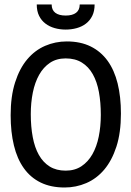

<svg xmlns="http://www.w3.org/2000/svg" viewBox="-20 -833 590 862"><path d="M522.9 -323.2C522.9 -373.4 518 -418.5 508.1 -458.5C498.1 -498.5 483.1 -532.5 462.9 -560.3C442.7 -588.1 417.4 -609.5 387 -624.5C356.5 -639.5 320.8 -647 279.8 -647C245.6 -647 213.2 -640.4 182.6 -627.2C152 -614 125.2 -593.8 102.3 -566.7C79.3 -539.5 61.2 -505 47.9 -463.4C34.5 -421.7 27.8 -372.6 27.8 -315.9C27.8 -265.5 32.7 -220.1 42.5 -179.9C52.2 -139.7 67.1 -105.6 87.2 -77.6C107.2 -49.6 132.4 -28.2 162.8 -13.4C193.3 1.4 229 8.8 270 8.8C304.2 8.8 336.7 2.2 367.4 -11C398.2 -24.2 425 -44.4 448 -71.5C470.9 -98.7 489.2 -133.1 502.7 -174.8C516.2 -216.5 522.9 -266 522.9 -323.2ZM432.6 -316.9C432.6 -282.4 429.5 -250 423.3 -219.7C417.2 -189.5 407.6 -163 394.8 -140.4C381.9 -117.8 365.6 -99.9 345.7 -86.7C325.8 -73.5 302.2 -66.9 274.9 -66.9C246.9 -66.9 223 -73.1 203.1 -85.4C183.3 -97.8 167.1 -115.2 154.5 -137.5C142 -159.7 132.8 -186.4 127 -217.5C121.1 -248.6 118.2 -283 118.2 -320.8C118.2 -355 121.3 -387.3 127.4 -417.7C133.6 -448.2 143.1 -474.7 155.8 -497.3C168.5 -519.9 184.7 -537.8 204.3 -551C224 -564.2 247.6 -570.8 274.9 -570.8C303.2 -570.8 327.4 -564.6 347.4 -552.2C367.4 -539.9 383.8 -522.5 396.5 -500C409.2 -477.5 418.4 -450.8 424.1 -419.7C429.8 -388.6 432.6 -354.3 432.6 -316.9ZM404.8 -813H337.9C337.9 -796.4 332.4 -783.9 321.5 -775.6C310.6 -767.3 295.1 -763.2 274.9 -763.2C254.7 -763.2 239.2 -767.3 228.3 -775.6C217.4 -783.9 211.9 -796.4 211.9 -813H145C145 -793.1 148.5 -776.1 155.5 -762C162.5 -747.8 172 -736.2 184.1 -727.1C196.1 -717.9 210 -711.2 225.6 -706.8C241.2 -702.4 257.6 -700.2 274.9 -700.2C292.2 -700.2 308.7 -702.4 324.5 -706.8C340.3 -711.2 354.1 -717.9 366 -727.1C377.8 -736.2 387.3 -747.8 394.3 -762C401.3 -776.1 404.8 -793.1 404.8 -813ZM0 -638.2Z"/></svg>

Font: CodeNewRoman Nerd Font Mono
Style: Regular
Weight: 400
Monospace: yes
Designer: Sam Radian
Foundry: Code New Roman
Version: Version 2.00 November 29, 2014;Nerd Fonts 3.2.1